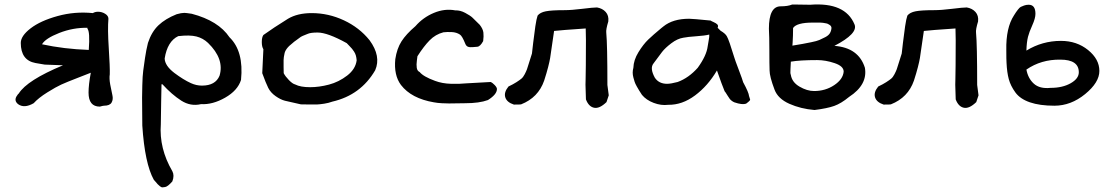

<svg xmlns="http://www.w3.org/2000/svg" viewBox="-20 -457 4929 850"><path d="M129 0Q87 24 60 4Q39 -13 57 -36Q59 -40 63 -43Q100 -102 259 -168L178 -171L137 -178Q72 -190 72 -267Q72 -298 115.5 -331.5Q159 -365 235 -386Q311 -407 391 -399Q401 -405 414 -405Q431 -405 445.5 -396Q460 -387 460 -374Q456 -329 461.5 -244Q467 -159 466 -128Q463 -110 468 -82.5Q473 -55 477.5 -36Q482 -17 474 -3Q466 11 440 11Q436 11 422 15Q372 15 372 -47Q372 -82 382 -135Q380 -134 327 -113.5Q274 -93 251 -82.5Q228 -72 189.5 -48Q151 -24 129 0ZM166 -261Q262 -240 373 -236Q379 -317 367 -330V-334Q303 -335 242 -311Q181 -287 166 -261Z M711 371Q703 372 699 372.5Q695 373 688 367.5Q681 362 678 358.5Q675 355 669 348Q663 341 661 339Q621 267 610 99Q610 91 609.5 39.5Q609 -12 609 -25Q609 -38 610 -79.5Q611 -121 614 -143.5Q617 -166 622 -200.5Q627 -235 635 -267Q651 -316 681.5 -345Q712 -374 762 -394Q783 -400 796 -400Q803 -400 829 -396Q947 -365 996 -292Q1060 -230 1047 -103Q1032 -56 976.5 -24.5Q921 7 870 4Q824 15 782.5 -11.5Q741 -38 699 -84H695Q695 -75 693.5 -7.5Q692 60 692 93Q684 200 743 301Q753 320 743 346Q723 369 711 371ZM874 -78Q934 -78 952 -122Q974 -196 901 -267Q879 -288 849.5 -295.5Q820 -303 769 -297Q721 -274 709 -198Q710 -166 752 -134Q792 -104 825 -89Q849 -78 874 -78Z M1312 5Q1261 -6 1241.5 -11Q1222 -16 1200 -31.5Q1178 -47 1167.5 -68Q1157 -89 1141 -133L1146 -239Q1139 -250 1139 -271Q1139 -292 1146 -302Q1189 -333 1255 -374Q1297 -399 1360 -399Q1434 -399 1502.5 -367Q1571 -335 1616 -279Q1668 -208 1641 -146Q1577 -36 1451 -7Q1435 -1 1415.5 2Q1396 5 1384 5.5Q1372 6 1346 5.5Q1320 5 1312 5ZM1353 -71Q1393 -71 1436.5 -82.5Q1480 -94 1517 -122.5Q1554 -151 1559 -190Q1558 -202 1555.5 -211Q1553 -220 1547.5 -228.5Q1542 -237 1538.5 -241Q1535 -245 1526.5 -254Q1518 -263 1515 -266Q1430 -313 1386 -313Q1355 -313 1342 -307Q1314 -296 1312 -294Q1306 -289 1293 -280Q1280 -271 1275 -266Q1242 -241 1239 -217Q1236 -205 1235.5 -191Q1235 -177 1235.5 -160Q1236 -143 1236 -133Q1243 -119 1259 -102.5Q1275 -86 1287 -83Q1310 -71 1353 -71Z M2039 0Q2026 0 2003.5 0.5Q1981 1 1968 1Q1955 1 1936 0Q1917 -1 1901 -4Q1801 -21 1755 -81Q1723 -124 1730 -195Q1737 -242 1757.5 -274Q1778 -306 1819 -341Q1853 -380 1901 -400Q1949 -420 1996 -411Q2017 -412 2039.5 -400Q2062 -388 2071.5 -379Q2081 -370 2104 -347Q2118 -329 2120 -313Q2122 -297 2119 -275Q2106 -251 2093 -250Q2090 -250 2075 -248.5Q2060 -247 2052 -250Q2044 -253 2040 -263Q2026 -298 2016 -304Q2001 -314 1980 -315Q1959 -316 1943 -314Q1908 -305 1882 -278.5Q1856 -252 1828 -208Q1828 -206 1825.5 -188.5Q1823 -171 1825 -157Q1827 -143 1838 -138Q1854 -118 1906 -99Q1938 -87 1977 -86Q2016 -85 2044 -88L2152 -94Q2160 -91 2170 -80.5Q2180 -70 2180 -63Q2180 -39 2140 -14Q2102 0 2039 0Z M2572 -82Q2572 -83 2572.5 -103Q2573 -123 2573.5 -168Q2574 -213 2574 -279L2573 -331Q2566 -330 2538.5 -328.5Q2511 -327 2482.5 -324.5Q2454 -322 2433 -320Q2428 -288 2423 -251.5Q2418 -215 2415.5 -200Q2413 -185 2406.5 -159.5Q2400 -134 2389 -100Q2363 -25 2287 5Q2285 6 2255 6Q2224 -4 2217 -26Q2210 -48 2231 -74Q2252 -84 2266 -93Q2280 -102 2288 -108.5Q2296 -115 2303 -128.5Q2310 -142 2313 -150.5Q2316 -159 2323 -182Q2330 -205 2335 -220Q2336 -229 2340.5 -268Q2345 -307 2350 -340.5Q2355 -374 2360 -388Q2371 -402 2396.5 -407Q2422 -412 2478 -412Q2510 -412 2558 -418Q2606 -424 2623 -424Q2647 -420 2661.5 -404Q2676 -388 2673 -362Q2662 -326 2664 -312Q2669 -260 2669 -81L2675 -35L2665 -5Q2634 25 2610 20Q2586 15 2574 -17Z M2938 7Q2907 11 2874 -1.5Q2841 -14 2822 -37Q2813 -51 2809.5 -56.5Q2806 -62 2799 -74.5Q2792 -87 2789.5 -95Q2787 -103 2784 -114Q2781 -125 2781 -135.5Q2781 -146 2784 -157Q2785 -191 2806.5 -226Q2828 -261 2850 -282Q2872 -303 2907 -332Q2914 -337 2917 -340Q2959 -374 3031 -374Q3046 -374 3126 -366Q3128 -364 3139.5 -359Q3151 -354 3156 -348.5Q3161 -343 3157 -334L3170 -321Q3192 -308 3198 -296Q3207 -281 3231 -202Q3233 -194 3250.5 -148Q3268 -102 3270 -93Q3295 -47 3296 -32L3301 -16Q3300 -11 3292 -5Q3284 1 3283 2Q3266 8 3231 -4Q3224 -7 3218.5 -11.5Q3213 -16 3210.5 -19.5Q3208 -23 3201.5 -33Q3195 -43 3192 -48L3188 -53Q3177 -79 3154 -145Q3114 -77 3057 -34.5Q3000 8 2938 7ZM2933 -86Q2950 -86 2980 -94Q3029 -112 3069 -157Q3108 -211 3113 -252Q3113 -255 3117 -275.5Q3121 -296 3120 -304Q3100 -299 3062.5 -296.5Q3025 -294 3005 -290Q2979 -286 2952 -265.5Q2925 -245 2911 -227Q2897 -209 2873 -176Q2856 -155 2879 -113Q2897 -86 2933 -86Z M3481 -181Q3481 -173 3479.5 -152Q3478 -131 3481 -126Q3486 -93 3519.5 -73.5Q3553 -54 3584 -54Q3634 -54 3673 -80Q3712 -106 3715 -140Q3715 -164 3675 -177.5Q3635 -191 3598 -191Q3521 -191 3481 -184ZM3384 -330Q3384 -429 3436 -429Q3468 -429 3487 -437H3498L3567 -436Q3722 -448 3763 -349Q3780 -309 3674 -254Q3781 -246 3809 -157Q3822 -82 3739 -28Q3704 1 3673 12Q3642 23 3586 30Q3525 25 3474.5 2.5Q3424 -20 3409 -60Q3387 -118 3387 -145Q3386 -173 3386 -234.5Q3386 -296 3384 -330ZM3488 -255Q3519 -260 3532.5 -262.5Q3546 -265 3571 -270Q3596 -275 3607.5 -280Q3619 -285 3633.5 -292.5Q3648 -300 3654 -310Q3660 -320 3661 -333Q3661 -337 3659 -340.5Q3657 -344 3653 -346.5Q3649 -349 3645.5 -351Q3642 -353 3635 -354Q3628 -355 3623.5 -356Q3619 -357 3611 -357Q3603 -357 3599.5 -357Q3596 -357 3588 -357Q3580 -357 3578 -357Q3507 -357 3491 -333Q3491 -298 3489 -268Z M4209 -82Q4209 -83 4209.5 -103Q4210 -123 4210.5 -168Q4211 -213 4211 -279L4210 -331Q4203 -330 4175.5 -328.5Q4148 -327 4119.5 -324.5Q4091 -322 4070 -320Q4065 -288 4060 -251.5Q4055 -215 4052.5 -200Q4050 -185 4043.5 -159.5Q4037 -134 4026 -100Q4000 -25 3924 5Q3922 6 3892 6Q3861 -4 3854 -26Q3847 -48 3868 -74Q3889 -84 3903 -93Q3917 -102 3925 -108.5Q3933 -115 3940 -128.5Q3947 -142 3950 -150.5Q3953 -159 3960 -182Q3967 -205 3972 -220Q3973 -229 3977.5 -268Q3982 -307 3987 -340.5Q3992 -374 3997 -388Q4008 -402 4033.5 -407Q4059 -412 4115 -412Q4147 -412 4195 -418Q4243 -424 4260 -424Q4284 -420 4298.5 -404Q4313 -388 4310 -362Q4299 -326 4301 -312Q4306 -260 4306 -81L4312 -35L4302 -5Q4271 25 4247 20Q4223 15 4211 -17Z M4648 11Q4583 11 4539.5 -4Q4496 -19 4475 -48Q4454 -77 4446 -106.5Q4438 -136 4436 -179Q4435 -191 4435 -235Q4433 -334 4469 -389Q4477 -401 4478 -403Q4479 -405 4486.5 -414.5Q4494 -424 4499 -426.5Q4504 -429 4513.5 -432.5Q4523 -436 4534 -436Q4564 -436 4564 -396Q4564 -376 4550 -345Q4536 -314 4531 -294Q4525 -270 4524 -233Q4594 -276 4677 -276Q4747 -276 4797 -235.5Q4847 -195 4847 -143Q4847 -92 4784 -40.5Q4721 11 4648 11ZM4524 -149Q4531 -110 4557 -86.5Q4583 -63 4631 -68Q4684 -68 4720 -88.5Q4756 -109 4756 -137Q4756 -193 4674 -193Q4589 -194 4524 -149Z"/></svg>

Font: Excalifont
Style: Regular
Weight: 400
Designer: Your Own Font Foundry (Virgil); Ján Filípek / DizajnDesign (Excalifont, modifications)
Foundry: Your Own Font Foundry (Virgil); Ján Filípek / DizajnDesign (Excalifont, modifications)
Version: Version 1.000;Glyphs 3.2 (3227)